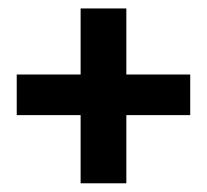

<svg xmlns="http://www.w3.org/2000/svg" viewBox="-20 -500 478 443"><path d="M271.5 -234.4V-77.1H166V-234.4H18.6V-328.1H166V-480.5H271.5V-328.1H418.9V-234.4Z"/></svg>

Font: Sudo
Style: Bold
Weight: 700
Monospace: yes
Designer: Jens Kutilek
Foundry: Jens Kutilek
Version: Version 0.040